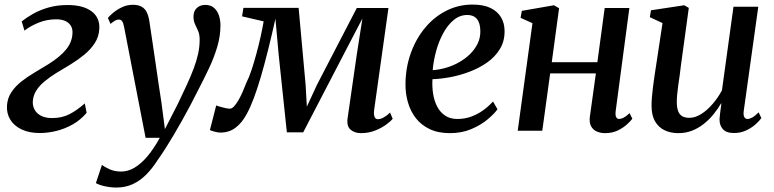

<svg xmlns="http://www.w3.org/2000/svg" viewBox="-20 -572 3387 840"><path d="M154 10Q108 10 75 -5.5Q42 -21 25.2 -48.2Q8.5 -75.5 10.5 -109.5Q12.5 -142.5 29.5 -168.2Q46.5 -194 73 -215Q99.5 -236 131 -254.5Q162.5 -273 193 -292Q242.5 -323 268.8 -355Q295 -387 297 -425Q298.5 -446 289.5 -460Q280.5 -474 264.2 -480.8Q248 -487.5 226.5 -487.5Q184.5 -487.5 148 -472.5Q111.5 -457.5 87 -438L75 -478.5Q97 -496 126.5 -512.5Q156 -529 193.5 -539.5Q231 -550 276 -550Q343.5 -550 380.5 -522.5Q417.5 -495 414.5 -445.5Q412.5 -410.5 394.2 -382.8Q376 -355 347.8 -332Q319.5 -309 287.2 -289.2Q255 -269.5 224.5 -251.5Q197.5 -234.5 175 -216Q152.5 -197.5 138.8 -175.8Q125 -154 123.5 -128Q122.5 -108 131.8 -91.5Q141 -75 160.2 -65.2Q179.5 -55.5 208 -55.5Q250 -55.5 282.5 -71.8Q315 -88 351 -119.5L359 -78.5Q332.5 -47 297.8 -27.5Q263 -8 226 1Q189 10 154 10Z M523 -453.5Q519.5 -472.5 514 -479.5Q508.5 -486.5 500 -486.5Q491 -486.5 482.8 -481.5Q474.5 -476.5 463.5 -467.5L452 -493.5Q459 -502.5 475 -516Q491 -529.5 513.2 -540.2Q535.5 -551 561 -551Q586 -551 600.5 -542.2Q615 -533.5 622.5 -517.5Q630 -501.5 633.5 -479Q640 -436.5 646.5 -391.8Q653 -347 659.8 -301.5Q666.5 -256 673 -210.8Q679.5 -165.5 686.5 -122L701.5 -7L758.5 -118.5Q779.5 -162.5 797 -200.2Q814.5 -238 827.2 -271.8Q840 -305.5 846.8 -336.8Q853.5 -368 853.5 -398Q853.5 -421 846.8 -436.5Q840 -452 833.2 -466.2Q826.5 -480.5 826.5 -499Q826.5 -523 840.8 -536.8Q855 -550.5 878.5 -550.5Q900.5 -550.5 915 -538.8Q929.5 -527 937 -506.5Q944.5 -486 944.5 -460.5Q944.5 -414.5 930.5 -367.2Q916.5 -320 894.2 -273Q872 -226 848 -180Q831 -145.5 812.5 -110.8Q794 -76 775.2 -42.5Q756.5 -9 738 22Q719.5 53 702.2 80Q685 107 669.5 128.5Q646 165.5 619 192.5Q592 219.5 560 234Q528 248.5 489 248.5Q464.5 248.5 439.2 243Q414 237.5 399.5 229L426 149.5Q436 157.5 458.2 168Q480.5 178.5 510.5 178.5Q539.5 178.5 567.5 162.2Q595.5 146 623.5 113.5Q651.5 81 679 31H617Z M1559.5 10.5Q1531 10.5 1513.2 -5.2Q1495.5 -21 1501 -56.5L1541 -334L1565.5 -491L1487.5 -341.5L1306.5 7H1235L1199 -334.5L1185 -490Q1168.5 -416 1152.5 -352Q1136.5 -288 1121 -235.2Q1105.5 -182.5 1090 -141.5Q1074.5 -100.5 1058.5 -71.5Q1037.5 -33 1009.5 -12.5Q981.5 8 945 8Q937 8 927 6Q917 4 908.8 1.2Q900.5 -1.5 898.5 -3.5L926 -111Q929.5 -109 941.2 -105.5Q953 -102 965.8 -99.2Q978.5 -96.5 985.5 -96.5Q994.5 -96.5 1003.8 -106.5Q1013 -116.5 1022.8 -133Q1032.5 -149.5 1041.5 -170Q1050.5 -190.5 1058 -210.5Q1069.5 -232.5 1080.2 -265Q1091 -297.5 1101.2 -335Q1111.5 -372.5 1119.8 -409.8Q1128 -447 1133.5 -478.5L1039 -500.5L1045 -537.5H1286.5L1317 -201.5L1322.5 -105.5L1367 -201.5L1541 -537H1679.5L1617 -92Q1615.5 -81 1616.2 -71.5Q1617 -62 1621.2 -56.2Q1625.5 -50.5 1633.5 -50.5Q1645 -50.5 1659.2 -58.5Q1673.5 -66.5 1686.5 -79.5L1698 -52.5Q1691 -43 1671 -28Q1651 -13 1622.2 -1.2Q1593.5 10.5 1559.5 10.5Z M2156.5 -94Q2142 -73.5 2112.5 -49Q2083 -24.5 2041.5 -7Q2000 10.5 1948.5 10.5Q1897 10.5 1859.8 -7.2Q1822.5 -25 1799 -55.5Q1775.5 -86 1764.5 -124.8Q1753.5 -163.5 1754 -204.5Q1754.5 -275.5 1776.8 -338.2Q1799 -401 1838.5 -449Q1878 -497 1931.5 -524.5Q1985 -552 2047.5 -552Q2095.5 -552 2126.2 -537Q2157 -522 2172.2 -496Q2187.5 -470 2187.5 -436.5Q2188 -392 2167.2 -357.8Q2146.5 -323.5 2111.8 -299Q2077 -274.5 2035 -258.5Q1993 -242.5 1950.2 -234.5Q1907.5 -226.5 1872 -225.5Q1870 -192 1875 -161Q1880 -130 1893 -105.2Q1906 -80.5 1927.8 -66Q1949.5 -51.5 1981 -51.5Q2012 -51.5 2039.8 -61.2Q2067.5 -71 2092 -88.2Q2116.5 -105.5 2137 -128ZM2025 -506.5Q1991.5 -506.5 1965 -484.5Q1938.5 -462.5 1919 -426.5Q1899.5 -390.5 1888 -348.2Q1876.5 -306 1873 -265Q1902.5 -267 1932.2 -275.8Q1962 -284.5 1988.8 -299.8Q2015.5 -315 2036.5 -335.5Q2057.5 -356 2069.8 -381.5Q2082 -407 2081.5 -436.5Q2081 -471.5 2066.5 -489Q2052 -506.5 2025 -506.5Z M2673.5 -85.5Q2671.5 -67 2676 -59.2Q2680.5 -51.5 2688 -51.5Q2697 -51.5 2708 -57Q2719 -62.5 2734.5 -77L2746.5 -52.5Q2739.5 -43 2723.2 -28Q2707 -13 2682.8 -1.2Q2658.5 10.5 2627.5 10.5Q2606.5 10.5 2590.2 3Q2574 -4.5 2565.8 -20.2Q2557.5 -36 2560.5 -60.5L2587 -251H2387L2352.5 0H2245L2309.5 -470.5L2257.5 -494L2263 -524.5L2403.5 -549L2426 -536L2394 -300H2593.5L2625.5 -537H2733.5Z M2947.5 10.5Q2914.5 10.5 2888.2 -1.8Q2862 -14 2846.2 -40.5Q2830.5 -67 2830.5 -109.5Q2830.5 -125.5 2832.2 -147.5Q2834 -169.5 2837.2 -194.5Q2840.5 -219.5 2844 -243.5Q2847.5 -267.5 2850.5 -286L2878.5 -471L2823 -497L2828 -527L2973.5 -549L2993.5 -537.5L2959 -285.5Q2957 -265.5 2953.8 -243.5Q2950.5 -221.5 2947.5 -200Q2944.5 -178.5 2942.8 -159.8Q2941 -141 2941 -127.5Q2941 -100.5 2947.2 -85Q2953.5 -69.5 2965.8 -63Q2978 -56.5 2996 -56.5Q3021.5 -56.5 3048 -73.2Q3074.5 -90 3098 -117.5Q3121.5 -145 3138.5 -176.5L3189 -542.5H3297.5L3234 -87.5Q3231.5 -69.5 3236 -60.5Q3240.5 -51.5 3250 -51.5Q3259.5 -51.5 3271.2 -58Q3283 -64.5 3299 -80.5L3311 -55.5Q3304.5 -45.5 3287.5 -29.8Q3270.5 -14 3245.8 -2Q3221 10 3191.5 10Q3157.5 10 3142.5 -7Q3127.5 -24 3128 -50Q3128 -53 3128.8 -60.8Q3129.5 -68.5 3130.8 -79Q3132 -89.5 3133.5 -100.2Q3135 -111 3136 -119L3135 -120Q3120 -94.5 3101 -71.2Q3082 -48 3058.5 -29.5Q3035 -11 3007.5 -0.2Q2980 10.5 2947.5 10.5Z"/></svg>

Font: Merriweather 60pt Medium
Style: Italic
Weight: 500
Italic angle: -7.8°
Version: Version 2.101